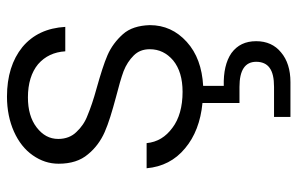

<svg xmlns="http://www.w3.org/2000/svg" viewBox="-171 -423 852 550"><g transform="rotate(-90 255.0 -148.0)"><path d="M458 -145C458 -145 458 -145 458 -145C457 -177 449 -203 432 -222C415 -241 395 -256 372 -266C349 -276 317 -286 278 -297C278 -297 278 -297 278 -297C245 -306 219 -315 200 -323C181 -330 165 -341 152 -355C139 -368 132 -386 132 -407C132 -407 132 -407 132 -407C132 -432 143 -452 165 -469C187 -486 216 -494 251 -494C251 -494 251 -494 251 -494C291 -494 323 -484 346 -465C369 -445 381 -419 383 -387C383 -387 453 -387 453 -387C453 -387 453 -387 453 -387C450 -439 431 -480 395 -510C359 -539 312 -554 253 -554C253 -554 253 -554 253 -554C216 -554 182 -547 153 -534C124 -521 101 -503 85 -480C69 -457 61 -433 61 -406C61 -406 61 -406 61 -406C61 -371 70 -343 88 -322C105 -301 127 -285 152 -274C177 -263 210 -253 251 -242C251 -242 251 -242 251 -242C282 -234 307 -227 326 -220C344 -213 359 -203 371 -191C383 -179 389 -164 389 -145C389 -145 389 -145 389 -145C389 -118 378 -96 357 -78C335 -60 305 -51 267 -51C267 -51 267 -51 267 -51C224 -51 189 -61 164 -80C138 -99 123 -123 120 -154C120 -154 48 -154 48 -154C48 -154 48 -154 48 -154C52 -109 71 -72 105 -44C138 -16 182 1 235 6C235 6 235 112 235 112C235 112 281 112 281 112C281 112 281 112 281 112C329 112 353 128 353 160C353 160 353 160 353 160C353 177 347 190 336 198C324 207 306 211 281 211C281 211 195 211 195 211C195 211 195 258 195 258C195 258 295 258 295 258C295 258 295 258 295 258C330 258 359 249 380 231C401 214 412 190 412 160C412 160 412 160 412 160C412 129 401 106 378 89C355 73 323 66 284 67C284 67 284 8 284 8C284 8 284 8 284 8C336 5 378 -10 410 -39C442 -68 458 -103 458 -145Z"/></g></svg>

Font: wox.body
Style: Regular
Weight: 500
Designer: Ninad Kale (Devanagari), Jonny Pinhorn (Latin)
Foundry: Indian Type Foundry
Version: ""